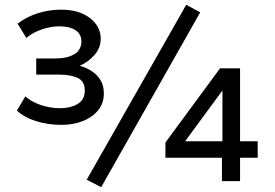

<svg xmlns="http://www.w3.org/2000/svg" viewBox="-20 -750 1138 795"><path d="M235 -233Q179 -233 130.5 -248Q82 -263 50 -292L85 -351Q109 -329 148 -315.5Q187 -302 230 -302Q272 -302 301.5 -319.5Q331 -337 331 -375Q331 -414 301.5 -427.5Q272 -441 225 -441H130V-508H212Q258 -508 287.5 -525.5Q317 -543 317 -579Q317 -609 292.5 -625Q268 -641 225 -641Q190 -641 152.5 -628Q115 -615 89 -593L53 -652Q87 -679 134.5 -694.5Q182 -710 233 -710Q307 -710 352 -675.5Q397 -641 397 -590Q397 -551 370.5 -521.5Q344 -492 312 -479V-477Q338 -470 360.5 -455Q383 -440 396.5 -417.5Q410 -395 410 -363Q410 -322 386 -293Q362 -264 322.5 -248.5Q283 -233 235 -233ZM399 25 339 -6 751 -730 809 -699ZM899 0V-97H665V-160L891 -467H974V-165H1047V-97H974V0ZM901 -165V-374H900L731 -144L726 -165Z"/></svg>

Font: Nunito Sans 12pt ExtraLight 7pt Medium
Style: Regular
Weight: 500
Version: Version 3.101;gftools[0.9.27]